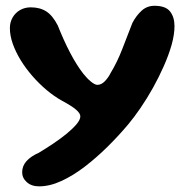

<svg xmlns="http://www.w3.org/2000/svg" viewBox="-20 -460 665 680"><path d="M118.5 200Q91.5 200 75 185.2Q58.5 170.5 58.5 150Q58.5 127.5 74.2 110.2Q90 93 117.5 81Q142.5 66 168.2 48.8Q194 31.5 215.8 13.8Q237.5 -4 251 -20Q264.5 -36 264.5 -48Q264.5 -58.5 249.5 -71.5Q234.5 -84.5 200 -103Q172 -118.5 145 -141.2Q118 -164 94.5 -191Q71 -218 53.2 -247Q35.5 -276 25.2 -305Q15 -334 15 -360.5Q15 -381.5 24.8 -398.2Q34.5 -415 51.2 -424.5Q68 -434 89 -434Q121.5 -434 144 -419.5Q166.5 -405 184.5 -370Q205 -318 228.2 -273.5Q251.5 -229 275 -199Q288 -182.5 302 -171Q316 -159.5 325 -159.5Q339 -159.5 351.5 -172.5Q364 -185.5 371.5 -201Q395 -239.5 413 -286.2Q431 -333 449 -379Q463 -405.5 482 -422.5Q501 -439.5 527 -439.5Q566.5 -439.5 582.2 -419.5Q598 -399.5 598 -367.5Q598 -337.5 587.8 -301.2Q577.5 -265 560.2 -226Q543 -187 521.8 -149Q500.5 -111 477.8 -77.8Q455 -44.5 434.5 -20Q400.5 20.5 360.8 59.8Q321 99 279.5 130.8Q238 162.5 197 181.2Q156 200 118.5 200Z"/></svg>

Font: Gluten Medium
Style: Regular
Weight: 500
Designer: Tyler Finck
Foundry: Etcetera Type Company
Version: Version 1.300